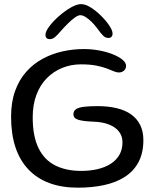

<svg xmlns="http://www.w3.org/2000/svg" viewBox="-20 -852 738 910"><path d="M349 37.5Q273 37.5 214.2 15.8Q155.5 -6 114.8 -48.8Q74 -91.5 53.2 -154.2Q32.5 -217 32.5 -298.5Q32.5 -368.5 51.8 -421.5Q71 -474.5 104.8 -512.2Q138.5 -550 182.8 -573.8Q227 -597.5 276.8 -608.5Q326.5 -619.5 377 -619.5Q415 -619.5 450.8 -612.8Q486.5 -606 515 -594.5Q543.5 -583 560.5 -569Q577.5 -555 577.5 -540Q577.5 -526 567.5 -517.2Q557.5 -508.5 543 -508.5Q532.5 -508.5 519.2 -514.2Q506 -520 486.2 -527.5Q466.5 -535 436.8 -541Q407 -547 364 -547Q316 -547 274.5 -530Q233 -513 201.5 -481Q170 -449 152.5 -402.2Q135 -355.5 135 -296Q135 -206.5 162.5 -150.2Q190 -94 241.5 -68Q293 -42 365 -42Q406.5 -42 442 -50.2Q477.5 -58.5 504 -75.2Q530.5 -92 545.5 -117.5Q560.5 -143 560.5 -178Q560.5 -206 544.5 -227.5Q528.5 -249 497.5 -261.5Q466.5 -274 421.5 -275.5Q377 -277 352.5 -283.8Q328 -290.5 328 -310.5Q328 -326.5 340.8 -334.8Q353.5 -343 379 -346Q404.5 -349 442 -349Q492 -349 532.2 -339.5Q572.5 -330 600.8 -310.2Q629 -290.5 644.2 -260Q659.5 -229.5 659.5 -188Q659.5 -127 636.5 -83.8Q613.5 -40.5 571.8 -13.8Q530 13 473.5 25.2Q417 37.5 349 37.5ZM216 -666.5Q195.5 -666.5 195.5 -687.5Q195.5 -702.5 213.5 -726.8Q231.5 -751 259 -775.2Q286.5 -799.5 315.2 -816Q344 -832.5 364.5 -832.5Q384.5 -832.5 409.8 -816.8Q435 -801 458.8 -777.5Q482.5 -754 498 -730.8Q513.5 -707.5 513.5 -693Q513.5 -683 508.2 -677.5Q503 -672 494.5 -672Q480 -672 468.8 -683Q457.5 -694 440.5 -718Q429 -733.5 414.8 -747.8Q400.5 -762 386.2 -771Q372 -780 360.5 -780Q350.5 -780 335 -769Q319.5 -758 302.8 -741.5Q286 -725 271 -708Q252 -685.5 240.5 -676Q229 -666.5 216 -666.5Z"/></svg>

Font: Gluten Light
Style: Regular
Weight: 300
Designer: Tyler Finck
Foundry: Etcetera Type Company
Version: Version 1.300